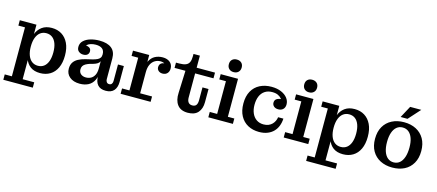

<svg xmlns="http://www.w3.org/2000/svg" viewBox="-60 -1355 4968 2182"><g transform="rotate(15 2424.5 -263.5)"><path d="M396 10Q325 10 281 -22.5Q237 -55 217 -114.5Q197 -174 197 -255L190 -256Q190 -335 212 -394.5Q234 -454 279.5 -487.5Q325 -521 395 -521Q462 -521 512 -490Q562 -459 590.5 -400Q619 -341 619 -255Q619 -170 591 -110.5Q563 -51 512.5 -20.5Q462 10 396 10ZM350 -64Q391 -64 420.5 -86Q450 -108 466 -151Q482 -194 482 -255Q482 -317 466 -360Q450 -403 420.5 -425Q391 -447 350 -447Q310 -447 280 -425Q250 -403 233.5 -360Q217 -317 217 -255Q217 -194 233.5 -151Q250 -108 280 -86Q310 -64 350 -64ZM13 191V128H97V-448H19V-511H215V-334L205 -258L224 -155V128H360V191Z M815 -320Q786 -320 763 -337.5Q740 -355 740 -391Q740 -435 770.5 -464Q801 -493 850.5 -507.5Q900 -522 955 -522Q1048 -522 1097.5 -483Q1147 -444 1147 -364L1029 -380Q1029 -424 1002.5 -445Q976 -466 927 -466Q896 -466 869 -458Q842 -450 824 -433Q806 -416 800 -389V-430Q837 -430 859 -417Q881 -404 881 -375Q881 -350 864 -335Q847 -320 815 -320ZM1168 11Q1104 11 1073 -25Q1042 -61 1042 -125V-165H1028V-299H1023L1029 -339V-380L1147 -364V-119Q1147 -99 1157.5 -85.5Q1168 -72 1187 -72Q1207 -72 1217 -85.5Q1227 -99 1227 -119V-314H1296V-126Q1296 -63 1264.5 -26Q1233 11 1168 11ZM862 10Q787 10 743 -27Q699 -64 699 -124Q699 -169 718.5 -198.5Q738 -228 773 -246.5Q808 -265 853 -276L937 -296Q966 -304 986.5 -313.5Q1007 -323 1018 -338.5Q1029 -354 1029 -379L1032 -299H1028Q1020 -281 1002 -269Q984 -257 953 -248L916 -238Q889 -229 869.5 -218Q850 -207 839.5 -191Q829 -175 829 -151Q829 -116 852 -96.5Q875 -77 912 -77Q943 -77 969 -90.5Q995 -104 1011.5 -134.5Q1028 -165 1028 -215L1052 -209Q1053 -132 1029.5 -83.5Q1006 -35 963 -12.5Q920 10 862 10Z M1342 0V-63H1429V-448H1351V-510H1542V-335L1555 -338V-63H1695V0ZM1520 -311Q1521 -388 1545 -435Q1569 -482 1609 -503Q1649 -524 1699 -524Q1752 -524 1784.5 -497Q1817 -470 1817 -423Q1817 -389 1797 -367Q1777 -345 1742 -345Q1712 -345 1693.5 -361.5Q1675 -378 1675 -403Q1675 -434 1696 -450Q1717 -466 1761 -463L1755 -423Q1753 -448 1734.5 -461Q1716 -474 1684 -474Q1650 -474 1620 -456Q1590 -438 1572.5 -402Q1555 -366 1555 -311Z M2133 11Q2050 11 2010.5 -41Q1971 -93 1976 -182L1986 -443H1858V-505H1896Q1945 -505 1973.5 -517Q2002 -529 2013.5 -555.5Q2025 -582 2025 -623V-652H2100V-159Q2100 -123 2115.5 -103Q2131 -83 2162 -83Q2194 -83 2208 -102.5Q2222 -122 2222 -159V-311H2293V-156Q2293 -79 2253.5 -34Q2214 11 2133 11ZM2100 -443V-510H2316V-443Z M2374 0V-63H2461V-448H2383V-510H2587V-63H2663V0ZM2518 -570Q2484 -570 2463.5 -590Q2443 -610 2443 -644Q2443 -679 2463.5 -698.5Q2484 -718 2518 -718Q2552 -718 2573 -698.5Q2594 -679 2594 -644Q2594 -610 2573 -590Q2552 -570 2518 -570Z M2972 12Q2898 12 2840.5 -19Q2783 -50 2750.5 -110Q2718 -170 2718 -256Q2718 -342 2751 -401Q2784 -460 2843.5 -490.5Q2903 -521 2980 -521L3003 -465Q2952 -465 2916 -441Q2880 -417 2862 -374Q2844 -331 2844 -273Q2844 -217 2863 -174Q2882 -131 2917 -107.5Q2952 -84 3000 -84Q3033 -84 3058 -94.5Q3083 -105 3100 -122.5Q3117 -140 3127 -161.5Q3137 -183 3140 -206H3202Q3200 -161 3185 -121Q3170 -81 3141.5 -51.5Q3113 -22 3070.5 -5Q3028 12 2972 12ZM3117 -293Q3085 -293 3065.5 -310Q3046 -327 3046 -353Q3046 -385 3071 -400Q3096 -415 3137 -414L3136 -375Q3130 -399 3113.5 -419.5Q3097 -440 3070 -452.5Q3043 -465 3003 -465L2980 -521Q3046 -521 3094.5 -500Q3143 -479 3169 -445Q3195 -411 3195 -371Q3195 -335 3174 -314Q3153 -293 3117 -293Z M3261 0V-63H3348V-448H3270V-510H3474V-63H3550V0ZM3405 -570Q3371 -570 3350.5 -590Q3330 -610 3330 -644Q3330 -679 3350.5 -698.5Q3371 -718 3405 -718Q3439 -718 3460 -698.5Q3481 -679 3481 -644Q3481 -610 3460 -590Q3439 -570 3405 -570Z M3959 10Q3888 10 3844 -22.5Q3800 -55 3780 -114.5Q3760 -174 3760 -255L3753 -256Q3753 -335 3775 -394.5Q3797 -454 3842.5 -487.5Q3888 -521 3958 -521Q4025 -521 4075 -490Q4125 -459 4153.5 -400Q4182 -341 4182 -255Q4182 -170 4154 -110.5Q4126 -51 4075.5 -20.5Q4025 10 3959 10ZM3913 -64Q3954 -64 3983.5 -86Q4013 -108 4029 -151Q4045 -194 4045 -255Q4045 -317 4029 -360Q4013 -403 3983.5 -425Q3954 -447 3913 -447Q3873 -447 3843 -425Q3813 -403 3796.5 -360Q3780 -317 3780 -255Q3780 -194 3796.5 -151Q3813 -108 3843 -86Q3873 -64 3913 -64ZM3576 191V128H3660V-448H3582V-511H3778V-334L3768 -258L3787 -155V128H3923V191Z M4539 11Q4459 11 4397.5 -20.5Q4336 -52 4301.5 -111.5Q4267 -171 4267 -255Q4267 -340 4301.5 -399.5Q4336 -459 4397.5 -490.5Q4459 -522 4539 -522Q4620 -522 4681 -490.5Q4742 -459 4776.5 -399.5Q4811 -340 4811 -255Q4811 -171 4776.5 -111Q4742 -51 4681 -20Q4620 11 4539 11ZM4539 -50Q4580 -50 4609.5 -74.5Q4639 -99 4655 -146Q4671 -193 4671 -260Q4671 -323 4655 -368Q4639 -413 4609.5 -436.5Q4580 -460 4539 -460Q4499 -460 4469.5 -436Q4440 -412 4424 -366Q4408 -320 4408 -255Q4408 -190 4424 -144Q4440 -98 4469.5 -74Q4499 -50 4539 -50ZM4484 -569 4559 -708H4690L4565 -569Z"/></g></svg>

Font: Montagu Slab 120pt Medium
Style: Regular
Weight: 500
Designer: Florian Karsten
Foundry: Florian Karsten
Version: Version 1.000